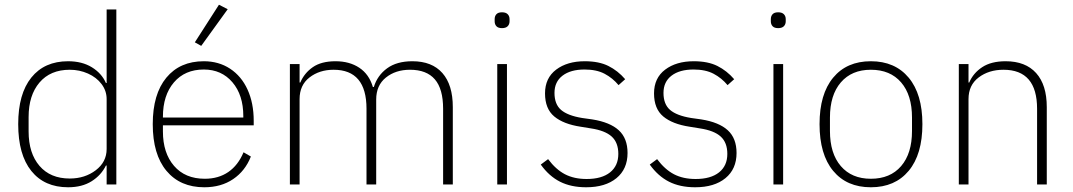

<svg xmlns="http://www.w3.org/2000/svg" viewBox="-20 -780 4537 812"><path d="M57 -255Q57 -383 112.5 -452Q168 -521 268 -521Q327 -521 368.5 -495.5Q410 -470 428 -429H431V-740H472V0H431V-80H428Q408 -39 367.5 -13.5Q327 12 268 12Q168 12 112.5 -57Q57 -126 57 -255ZM431 -150V-361Q431 -396 409.5 -424.5Q388 -453 352 -469Q316 -485 275 -485Q193 -485 147 -431Q101 -377 101 -285V-224Q101 -132 147 -78.5Q193 -25 275 -25Q339 -25 385 -60Q431 -95 431 -150Z M626 -255Q626 -382 683.5 -451.5Q741 -521 842 -521Q905 -521 953 -489.5Q1001 -458 1027 -401Q1053 -344 1053 -269V-250H669V-224Q669 -133 716 -78.5Q763 -24 846 -24Q904 -24 945.5 -52.5Q987 -81 1010 -136L1041 -118Q1017 -57 966 -22.5Q915 12 844 12Q742 12 684 -57.5Q626 -127 626 -255ZM669 -283H1009V-289Q1009 -378 963 -432Q917 -486 842 -486Q762 -486 715.5 -431.5Q669 -377 669 -286ZM943 -741 831 -586 804 -601 906 -760Z M1206 0V-509H1247V-431H1250Q1267 -471 1303 -496Q1339 -521 1399 -521Q1458 -521 1499.5 -493.5Q1541 -466 1557 -412H1561Q1576 -461 1617 -491Q1658 -521 1724 -521Q1807 -521 1851 -471Q1895 -421 1895 -327V0H1854V-320Q1854 -404 1819 -444.5Q1784 -485 1714 -485Q1653 -485 1612 -452Q1571 -419 1571 -359V0H1530V-320Q1530 -485 1391 -485Q1331 -485 1289 -452.5Q1247 -420 1247 -361V0Z M2072 -690V-699Q2072 -712 2079.5 -720Q2087 -728 2103 -728Q2119 -728 2127 -720Q2135 -712 2135 -699V-690Q2135 -677 2127 -669Q2119 -661 2103 -661Q2087 -661 2079.5 -669Q2072 -677 2072 -690ZM2124 0H2083V-509H2124Z M2267 -84 2298 -107Q2331 -63 2369.5 -43Q2408 -23 2461 -23Q2525 -23 2560 -51Q2595 -79 2595 -129Q2595 -177 2567 -202.5Q2539 -228 2479 -237L2436 -244Q2363 -255 2324 -287.5Q2285 -320 2285 -385Q2285 -450 2332 -485.5Q2379 -521 2453 -521Q2513 -521 2553 -501Q2593 -481 2624 -445L2596 -420Q2571 -450 2537 -468Q2503 -486 2452 -486Q2393 -486 2359 -460Q2325 -434 2325 -387Q2325 -339 2353 -315Q2381 -291 2442 -281L2485 -275Q2560 -263 2597 -229Q2634 -195 2634 -133Q2634 -65 2587 -26.5Q2540 12 2459 12Q2395 12 2348.5 -11.5Q2302 -35 2267 -84Z M2728 -84 2759 -107Q2792 -63 2830.5 -43Q2869 -23 2922 -23Q2986 -23 3021 -51Q3056 -79 3056 -129Q3056 -177 3028 -202.5Q3000 -228 2940 -237L2897 -244Q2824 -255 2785 -287.5Q2746 -320 2746 -385Q2746 -450 2793 -485.5Q2840 -521 2914 -521Q2974 -521 3014 -501Q3054 -481 3085 -445L3057 -420Q3032 -450 2998 -468Q2964 -486 2913 -486Q2854 -486 2820 -460Q2786 -434 2786 -387Q2786 -339 2814 -315Q2842 -291 2903 -281L2946 -275Q3021 -263 3058 -229Q3095 -195 3095 -133Q3095 -65 3048 -26.5Q3001 12 2920 12Q2856 12 2809.5 -11.5Q2763 -35 2728 -84Z M3240 -690V-699Q3240 -712 3247.5 -720Q3255 -728 3271 -728Q3287 -728 3295 -720Q3303 -712 3303 -699V-690Q3303 -677 3295 -669Q3287 -661 3271 -661Q3255 -661 3247.5 -669Q3240 -677 3240 -690ZM3292 0H3251V-509H3292Z M3446 -255Q3446 -382 3503.5 -451.5Q3561 -521 3663 -521Q3765 -521 3823 -451.5Q3881 -382 3881 -255Q3881 -127 3823 -57.5Q3765 12 3663 12Q3561 12 3503.5 -57.5Q3446 -127 3446 -255ZM3837 -226V-283Q3837 -378 3791 -431.5Q3745 -485 3663 -485Q3582 -485 3536 -431.5Q3490 -378 3490 -283V-226Q3490 -131 3536 -77.5Q3582 -24 3663 -24Q3745 -24 3791 -77.5Q3837 -131 3837 -226Z M4035 0V-509H4076V-431H4079Q4096 -471 4134 -496Q4172 -521 4233 -521Q4317 -521 4362 -471Q4407 -421 4407 -327V0H4366V-320Q4366 -485 4224 -485Q4162 -485 4119 -452.5Q4076 -420 4076 -361V0Z"/></svg>

Font: Anuphan ExtraLight
Style: Regular
Weight: 200
Designer: Cadson Demak
Version: Version 3.001